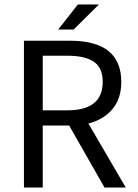

<svg xmlns="http://www.w3.org/2000/svg" viewBox="-20 -838 616 858"><path d="M87 0V-656H293Q522 -656 522 -472Q522 -398 483 -351Q444 -304 375 -286L542 0H447L289 -277H171V0ZM171 -345H281Q439 -345 439 -472Q439 -535 399.5 -562Q360 -589 281 -589H171ZM240 -706 328 -818H422L309 -706Z"/></svg>

Font: RibengUni
Style: Regular
Weight: 400
Designer: (1) Dr. Andrew Glass (Senior Program Manager at Microsoft Corporation)
(2) Bivuti Chakma (Chakma Font Designer & Keyboar
Foundry: Bivuti Chakma
Version: Version 2.2022; Updated on: 03 June 2022; Friday